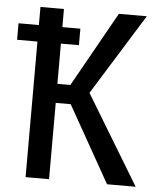

<svg xmlns="http://www.w3.org/2000/svg" viewBox="-60 -755 651 799"><g transform="rotate(5 266.0 -355.5)"><path d="M237.3 -318.8H174.8V0H76.7V-566.4H-8.3V-635.3H76.7V-710.9H174.8V-635.3H250V-566.4H174.8V-398.4H229L404.3 -710.9H521L311 -372.6L536.6 0H417Z"/></g></svg>

Font: Franco
Style: Regular
Weight: 400
Designer: Google
Version: Version 1.200311; 2013